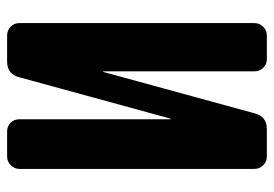

<svg xmlns="http://www.w3.org/2000/svg" viewBox="-135 -635 770 540"><g transform="rotate(90 250.0 -365.0)"><path d="M419.9 -730.5Q434.6 -730.5 444.8 -720.2Q455.1 -710 455.1 -695.3V-35.2Q455.1 -20.5 444.8 -10.3Q434.6 0 419.9 0H349.6Q335 0 325.2 -9.8Q315.4 -19.5 315.4 -35.2V-459Q315.4 -460 314.5 -460Q313.5 -460 313.5 -459L197.3 -34.2Q188.5 0 153.3 0H80.1Q65.4 0 55.2 -9.8Q44.9 -19.5 44.9 -35.2V-695.3Q44.9 -710 55.2 -720.2Q65.4 -730.5 80.1 -730.5H146.5Q161.1 -730.5 170.9 -720.2Q180.7 -710 180.7 -695.3V-271.5Q180.7 -270.5 181.6 -270Q182.6 -269.5 182.6 -271.5L298.8 -696.3Q307.6 -730.5 342.8 -730.5Z"/></g></svg>

Font: Rounded-L Mgen+ 1m bold
Style: Bold
Weight: 700
Designer: [Source Han Sans]
Ryoko NISHIZUKA  (kana & ideographs); Paul D. Hunt (Latin, Greek & Cyrillic); Wenlong ZHANG  (bopomofo
Version: Version 1.059.20150602